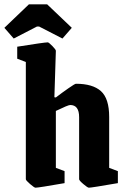

<svg xmlns="http://www.w3.org/2000/svg" viewBox="-67 -852 581 883"><path d="M-3.9 -674.8 -46.9 -724.1 65.9 -832H149.9L263.2 -724.1L220.2 -674.8L112.8 -730H103ZM96.2 11.2Q90.8 11.2 71.3 -5.6Q51.8 -22.5 51.8 -27.8V-566.9L12.2 -582V-637.2Q137.7 -657.2 152.8 -657.2Q157.2 -657.2 173.6 -640.6Q189.9 -624 189.9 -618.2L183.1 -404.8L189.9 -403.8Q217.8 -425.3 247.6 -446Q277.3 -466.8 282.2 -466.8Q359.4 -466.8 397.2 -432.9Q435.1 -398.9 435.1 -314V-80.1L475.1 -64.9V-9.8Q354 11.2 341.8 11.2Q335.9 11.2 316.4 -5.4Q296.9 -22 296.9 -27.8V-313Q296.9 -369.1 255.9 -369.1Q246.1 -369.1 189.9 -341.8V-80.1L230 -64.9V-9.8Q110.4 11.2 96.2 11.2Z"/></svg>

Font: Grenze
Style: Bold
Weight: 700
Designer: Renata Polastri
Foundry: Omnibus-Type
Version: Version 1.002;PS 001.002;hotconv 1.0.88;makeotf.lib2.5.64775